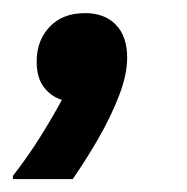

<svg xmlns="http://www.w3.org/2000/svg" viewBox="-45 -152 290 297"><path d="M-25 125V120Q-1.7 90 17.1 60Q35.8 30 50.8 2.5Q34.2 -2.5 22.9 -17.1Q11.7 -31.7 11.7 -56.7Q11.7 -89.2 31.7 -110.4Q51.7 -131.7 86.7 -131.7Q116.7 -131.7 134.2 -113.8Q151.7 -95.8 151.7 -62.5Q151.7 -36.7 139.2 -4.2Q126.7 28.3 107.5 61.7Q88.3 95 67.5 125Z"/></svg>

Font: Familjen Grotesk Medium
Style: Italic
Weight: 500
Italic angle: -9.46201°
Designer: Anders Wikstroem, Jonas Baeckman, Matilda Gysing, Kristian Moeller
Foundry: Familjen STHLM AB
Version: Version 2.002; ttfautohint (v1.8.4.7-5d5b)